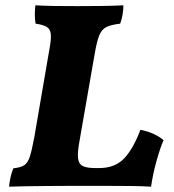

<svg xmlns="http://www.w3.org/2000/svg" viewBox="-20 -699 656 722"><path d="M14 3Q16 -16 19.5 -32Q23 -48 30 -66Q58 -69 71.5 -78Q85 -87 92.5 -111Q100 -135 109 -183L166 -515Q173 -552 171 -571Q169 -590 155.5 -598Q142 -606 114 -610Q111 -625 111 -643Q111 -661 113 -679Q148 -677 186.5 -676.5Q225 -676 272 -676Q309 -676 356.5 -676.5Q404 -677 444 -679Q444 -662 441 -644.5Q438 -627 432 -610Q397 -606 379.5 -597Q362 -588 353 -565.5Q344 -543 336 -496L279 -169Q271 -126 273.5 -104Q276 -82 291.5 -74.5Q307 -67 339 -67H353Q412 -67 446.5 -103Q481 -139 508 -211Q562 -200 595 -172Q582 -142 568.5 -93.5Q555 -45 548 3Q518 1 476 0.5Q434 0 389 0Q344 0 305 0Q277 0 236 0Q195 0 151.5 0.5Q108 1 71 1.5Q34 2 14 3Z"/></svg>

Font: Vollkorn ExtraBold
Style: Italic
Weight: 800
Italic angle: -11°
Designer: Friedrich Althausen
Foundry: Friedrich Althausen
Version: Version 5.000; ttfautohint (v1.8.3)